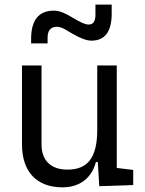

<svg xmlns="http://www.w3.org/2000/svg" viewBox="-20 -801 626 831"><path d="M250.5 9.8C324.2 9.8 377 -29.8 395 -99.6H403.3L409.7 4.9L556.6 0V-65.4L485.4 -74.2V-517.6H400.9V-239.3C400.9 -114.7 356.9 -66.9 271.5 -66.9C200.7 -66.9 159.7 -106 159.7 -175.8V-517.6H75.2V-175.8C75.2 -57.6 138.7 9.8 250.5 9.8ZM114.7 -613.3H186V-637.7C186 -669.9 200.2 -685.1 227.1 -685.1C248 -685.1 270 -668.5 292 -655.8C326.2 -636.2 354.5 -625 375.5 -625C434.1 -625 463.4 -664.1 463.4 -742.2V-781.2H393.1V-737.3C393.1 -708.5 383.3 -694.8 363.8 -694.8C347.2 -694.8 323.2 -707 290 -727.1C263.7 -742.2 240.7 -754.9 213.4 -754.9C147.9 -754.9 114.7 -714.4 114.7 -632.8Z"/></svg>

Font: Cascadia Code SemiLight
Style: Regular
Weight: 350
Monospace: yes
Designer: Aaron Bell
Foundry: Saja Typeworks
Version: Version 2404.023